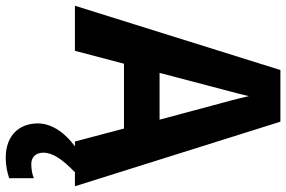

<svg xmlns="http://www.w3.org/2000/svg" viewBox="-184 -572 997 669"><g transform="rotate(90 314.5 -237.5)"><path d="M473 0H490C444 33 410 80 410 129C410 195 453 241 529 241C560 241 582 235 601 229V143C589 148 572 152 552 152C528 152 512 137 512 110C512 77 535 44 580 0H629L404 -716H224L0 0H157L202 -171H428ZM349 -474 397 -295H234L281 -474C287 -499 307 -570 315 -606C323 -567 339 -513 349 -474Z"/></g></svg>

Font: Noto Sans Kannada SemiCondensed
Style: Bold
Weight: 700
Width: 4
Designer: Jelle Bosma - Monotype Design Team
Foundry: Monotype Imaging Inc.
Version: Version 2.005